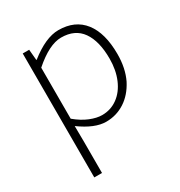

<svg xmlns="http://www.w3.org/2000/svg" viewBox="-183 -668 966 1033"><g transform="rotate(-30 300.0 -151.5)"><path d="M102 -530H142L148 -463H150Q251 -543 330 -543Q433 -543 487.5 -473Q542 -403 542 -273Q542 -185 510 -119Q477 -55 424.5 -21Q372 13 308 13Q238 13 149 -52L150 46V240H102ZM493 -273Q493 -381 451 -441Q409 -501 323 -501Q249 -501 150 -414V-97Q192 -62 233 -45.5Q274 -29 307 -29Q361 -29 403.5 -60Q446 -91 469.5 -146.5Q493 -202 493 -273Z"/></g></svg>

Font: Merged Yaku Han JP ExtraLight
Style: Regular
Weight: 250
Designer: Ryoko NISHIZUKA 西塚涼子 (kana, bopomofo & ideographs); Paul D. Hunt (Latin, Greek & Cyrillic); Sandoll Communications 산돌커뮤니
Foundry: Adobe
Version: Version 2.004